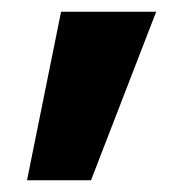

<svg xmlns="http://www.w3.org/2000/svg" viewBox="-20 -178 327 327"><path d="M246 -158 135 129H26L84 -158Z"/></svg>

Font: MSTAGE
Style: Bold
Weight: 700
Designer: Ninad Kale (Devanagari), Jonny Pinhorn (Latin)
Foundry: Indian Type Foundry
Version: 4.004